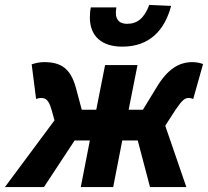

<svg xmlns="http://www.w3.org/2000/svg" viewBox="-69 -762 847 782"><path d="M-49 0H110L235 -190H297L260 0H392L429 -190H492L542 0H690L604 -250L646 -315C671 -351 682 -363 699 -363C706 -363 712 -361 718 -359L758 -501C749 -505 732 -509 715 -509C661 -509 614 -482 568 -405L513 -315H455L491 -497H359L323 -315H264L240 -405C218 -484 179 -509 110 -509C93 -509 75 -505 60 -500L78 -359C84 -361 91 -363 99 -363C118 -363 130 -353 141 -315L153 -272ZM429 -572C539 -572 601 -637 628 -738L539 -742C519 -689 491 -665 449 -665C420 -665 403 -679 403 -709C403 -715 403 -721 405 -732H301C298 -718 297 -704 297 -691C297 -614 346 -572 429 -572Z"/></svg>

Font: Source Sans Pro
Style: Bold Italic
Weight: 700
Italic angle: -11°
Designer: Paul D. Hunt
Foundry: Adobe Systems Incorporated
Version: Version 3.006;hotconv 1.0.111;makeotfexe 2.5.65597